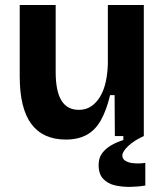

<svg xmlns="http://www.w3.org/2000/svg" viewBox="-20 -545 662 769"><path d="M244 14Q152 14 105.5 -48.5Q59 -111 59 -239V-525H203V-257Q203 -180 226 -142.5Q249 -105 296 -105Q324 -105 345 -119Q366 -133 381 -158Q396 -183 403.5 -217Q411 -251 412 -290V-525H556V-214V0H440L439 -164H421Q406 -102 383.5 -62.5Q361 -23 326.5 -4.5Q292 14 244 14ZM562 198Q534 203 502 203.5Q470 204 441 197.5Q412 191 393.5 171.5Q375 152 375 116Q375 87 389.5 68Q404 49 427 36Q450 23 474 16V-7H556V0Q518 17 494 39.5Q470 62 470 78Q470 91 481.5 98.5Q493 106 508.5 108Q524 110 539 109.5Q554 109 562 107Z"/></svg>

Font: Bricolage Grotesque 96pt ExtraBold
Style: Bold
Weight: 700
Version: Version 1.001;gftools[0.9.33.dev8+g029e19f]